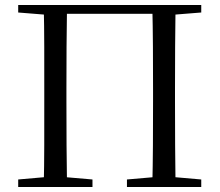

<svg xmlns="http://www.w3.org/2000/svg" viewBox="-20 -748 878 768"><path d="M154.9 0Q156.9 -83.6 157 -166.8Q157.1 -249.9 157.1 -343.5V-391.1Q157.1 -476.1 157 -560.4Q156.9 -644.8 154.9 -728H248.1Q246.7 -645.2 246.2 -560.7Q245.7 -476.1 245.7 -391.1V-343.9Q245.7 -250.4 246.2 -167.2Q246.7 -84.1 248.1 0ZM589.2 0Q591.2 -83.6 591.7 -166.8Q592.2 -249.9 592.2 -343.9V-391.1Q592.2 -476.1 591.7 -560.4Q591.2 -644.8 589.2 -728H682.2Q681 -645.2 680.5 -560.7Q680 -476.1 680 -391.1V-343.5Q680 -250.2 680.5 -167.1Q681 -84.1 682.2 0ZM52.8 0V-30.1L189.7 -42.1H210.4L349.9 -30.1V0ZM487.8 0V-30.1L626.3 -42.1H647.6L785 -30.1V0ZM52.8 -698V-728H202.2V-686.9H190.9ZM635.7 -686.9V-728H785V-698L646.4 -686.9ZM202.2 -692.9V-728H635.7V-692.9Z"/></svg>

Font: Noto Serif SC
Style: Regular
Weight: 200
Designer: Ryoko NISHIZUKA 西塚涼子 (kana & ideographs); Frank Grießhammer (Latin, Greek & Cyrillic); Wenlong ZHANG 张文龙 (bopomofo); San
Foundry: Adobe
Version: Version 2.001;hotconv 1.1.0;makeotfexe 2.6.0